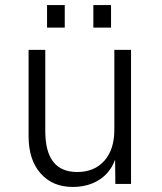

<svg xmlns="http://www.w3.org/2000/svg" viewBox="-20 -727 640 759"><path d="M267 12Q188 12 140.5 -41.5Q93 -95 93 -189V-530H159V-209Q159 -47 285 -47Q353 -47 392.5 -91.5Q432 -136 432 -214V-530H498V0H436L435 -96Q416 -44 372 -16Q328 12 267 12ZM166 -618V-707H236V-618ZM349 -618V-707H419V-618Z"/></svg>

Font: Geist Mono Light
Style: Regular
Weight: 300
Monospace: yes
Designer: Basement.studio, Andrés Briganti, Mateo Zaragoza
Foundry: Basement.studio, Vercel, Andrés Briganti, Guido Ferreyra, Mateo Zaragoza
Version: Version 1.500; ttfautohint (v1.8.4.7-5d5b)